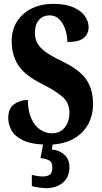

<svg xmlns="http://www.w3.org/2000/svg" viewBox="-20 -744 531 1001"><path d="M232 10Q148 10 102.5 -11.5Q57 -33 40 -64.5Q23 -96 23 -128Q23 -180 54.5 -201.5Q86 -223 125 -223Q126 -163 144 -124.5Q162 -86 190.5 -67.5Q219 -49 249 -49Q294 -49 318 -80Q342 -111 342 -156Q342 -210 303.5 -241.5Q265 -273 198 -307Q108 -352 74.5 -405Q41 -458 41 -530Q41 -590 69.5 -633.5Q98 -677 147 -700.5Q196 -724 257 -724Q321 -724 362 -706Q403 -688 422.5 -660Q442 -632 442 -603Q442 -568 417 -546.5Q392 -525 331 -525Q331 -558 320.5 -590Q310 -622 289.5 -643Q269 -664 239 -664Q205 -664 183.5 -640.5Q162 -617 162 -571Q162 -545 173 -522Q184 -499 215 -475.5Q246 -452 305 -424Q396 -380 430.5 -328.5Q465 -277 465 -202Q465 -138 436 -90Q407 -42 355 -16Q303 10 232 10ZM221 237Q209 237 185 234Q161 231 146 226V168Q179 176 202 176Q226 176 239.5 167Q253 158 253 130Q253 101 235.5 92Q218 83 191 80L208 -9H258L250 35Q290 39 316 63Q342 87 342 127Q342 180 307.5 208.5Q273 237 221 237Z"/></svg>

Font: Noto Serif Khmer ExtraCondensed ExtraBold
Style: Regular
Weight: 800
Width: 2
Designer: Danh Hong and the Monotype Design Team
Foundry: Monotype Imaging Inc.
Version: Version 2.004; ttfautohint (v1.8.4.7-5d5b)